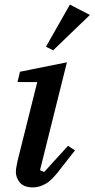

<svg xmlns="http://www.w3.org/2000/svg" viewBox="-20 -803 411 835"><path d="M124 12Q84 12 66.5 -9Q49 -30 49 -56Q49 -67 52 -81Q55 -95 57 -106L142 -446H56L67 -491L271 -532L154 -63L172 -55L276 -169L306 -149L241 -66Q206 -19 178 -3.5Q150 12 124 12ZM180 -600 284 -783 371 -738 211 -584Z"/></svg>

Font: IBM Plex Serif Medm
Style: Italic
Weight: 500
Italic angle: -14°
Designer: Mike Abbink, Paul van der Laan, Pieter van Rosmalen
Foundry: Bold Monday
Version: Version 3.001